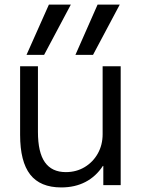

<svg xmlns="http://www.w3.org/2000/svg" viewBox="-20 -810 632 840"><path d="M387 -570H310L407 -790H504ZM173 -570H96L194 -790H290ZM248 10Q156 10 112 -46.5Q68 -103 68 -220V-520H146V-233Q146 -143 176.5 -100Q207 -57 268 -57Q314 -57 350.5 -79Q387 -101 408 -138.5Q429 -176 429 -223V-520H508V0H432V-84H430Q400 -38 354 -14Q308 10 248 10Z"/></svg>

Font: M PLUS 2
Style: Regular
Weight: 400
Designer: Coji Morishita
Foundry: UNDERFOREST DESIGN
Version: Version 1.001